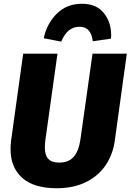

<svg xmlns="http://www.w3.org/2000/svg" viewBox="-20 -980 693 1019"><path d="M589 -232Q579 -160 540.5 -103Q502 -46 436 -13.5Q370 19 281 19Q159 19 97.5 -36.5Q36 -92 36 -188Q36 -211 39 -235L103 -695H285L221 -238Q218 -216 218 -198Q218 -156 236.5 -136.5Q255 -117 294 -117Q344 -117 371 -147.5Q398 -178 407 -241L471 -695H653ZM212 -777Q229 -856 282 -908Q335 -960 415 -960Q495 -960 534 -907Q570 -860 570 -792Q570 -784 569 -775L472 -761Q469 -797 451.5 -817.5Q434 -838 402 -838Q337 -838 305 -759Z"/></svg>

Font: Trujillo ExtraBold
Style: Italic
Weight: 800
Italic angle: -8°
Designer: Fira Sans original fonts by bBox Type GmbH, Carrois Corporate GbR, & Edenspiekermann AG / Changes by Cristiano Sobral
Foundry: Fira Sans original fonts by bBox Type GmbH, Carrois Corporate GbR, & Edenspiekermann AG / Changes by Cristiano Sobral
Version: Version 4.301;July 28, 2020;FontCreator 13.0.0.2655 64-bit